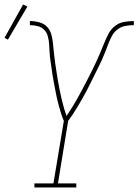

<svg xmlns="http://www.w3.org/2000/svg" viewBox="-49 -828 611 848"><path d="M103 0V-18H187L233 -294Q226 -310 221 -326Q216 -342 211.5 -358.5Q207 -375 203 -392Q199 -409 196 -426Q193 -443 189.5 -460Q186 -477 183.5 -494Q181 -511 178.5 -528Q176 -545 173.5 -562.5Q171 -580 170 -597.5Q169 -615 168 -632.5Q167 -650 162.5 -667Q158 -684 146.5 -696Q135 -708 118 -712.5Q101 -717 83 -717V-735Q104 -735 124.5 -729.5Q145 -724 158.5 -710Q172 -696 177.5 -676.5Q183 -657 185 -636.5Q187 -616 189 -595.5Q191 -575 194 -554.5Q197 -534 200 -514Q203 -494 206.5 -473.5Q210 -453 214 -433Q218 -413 222.5 -393.5Q227 -374 232.5 -354.5Q238 -335 245 -316Q258 -335 270 -354.5Q282 -374 293 -393.5Q304 -413 314.5 -433Q325 -453 335.5 -473Q346 -493 356 -513.5Q366 -534 375.5 -554Q385 -574 393.5 -594.5Q402 -615 410.5 -636Q419 -657 429.5 -677.5Q440 -698 458 -712.5Q476 -727 498 -731Q520 -735 542 -735V-717Q523 -717 504.5 -713.5Q486 -710 470.5 -698.5Q455 -687 445.5 -669.5Q436 -652 429.5 -634.5Q423 -617 416 -599Q409 -581 401 -563.5Q393 -546 384.5 -529Q376 -512 367.5 -495Q359 -478 350.5 -460.5Q342 -443 333 -426Q324 -409 314.5 -392.5Q305 -376 295 -359Q285 -342 274.5 -326Q264 -310 252 -294L207 -18H288V0ZM-14 -653 -29 -661 53 -808 72 -799Z"/></svg>

Font: Iosevka Curly Slab ThObl
Style: Regular
Weight: 100
Italic angle: -9°
Monospace: yes
Designer: Belleve Invis
Foundry: Belleve Invis
Version: Version 11.0.0; ttfautohint (v1.8.3)